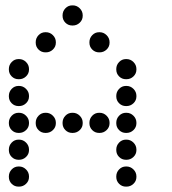

<svg xmlns="http://www.w3.org/2000/svg" viewBox="-20 -708 640 715"><path d="M249 -688Q234 -688 223.5 -677Q213 -666 213 -651V-649Q213 -634 223.5 -623.5Q234 -613 249 -613H251Q266 -613 277 -623.5Q288 -634 288 -649V-651Q288 -666 277 -677Q266 -688 251 -688ZM149 -588Q134 -588 123.5 -577Q113 -566 113 -551V-549Q113 -534 123.5 -523.5Q134 -513 149 -513H151Q166 -513 177 -523.5Q188 -534 188 -549V-551Q188 -566 177 -577Q166 -588 151 -588ZM349 -588Q334 -588 323.5 -577Q313 -566 313 -551V-549Q313 -534 323.5 -523.5Q334 -513 349 -513H351Q366 -513 377 -523.5Q388 -534 388 -549V-551Q388 -566 377 -577Q366 -588 351 -588ZM49 -488Q34 -488 23.5 -477Q13 -466 13 -451V-449Q13 -434 23.5 -423.5Q34 -413 49 -413H51Q66 -413 77 -423.5Q88 -434 88 -449V-451Q88 -466 77 -477Q66 -488 51 -488ZM449 -488Q434 -488 423.5 -477Q413 -466 413 -451V-449Q413 -434 423.5 -423.5Q434 -413 449 -413H451Q466 -413 477 -423.5Q488 -434 488 -449V-451Q488 -466 477 -477Q466 -488 451 -488ZM49 -388Q34 -388 23.5 -377Q13 -366 13 -351V-349Q13 -334 23.5 -323.5Q34 -313 49 -313H51Q66 -313 77 -323.5Q88 -334 88 -349V-351Q88 -366 77 -377Q66 -388 51 -388ZM449 -388Q434 -388 423.5 -377Q413 -366 413 -351V-349Q413 -334 423.5 -323.5Q434 -313 449 -313H451Q466 -313 477 -323.5Q488 -334 488 -349V-351Q488 -366 477 -377Q466 -388 451 -388ZM49 -288Q34 -288 23.5 -277Q13 -266 13 -251V-249Q13 -234 23.5 -223.5Q34 -213 49 -213H51Q66 -213 77 -223.5Q88 -234 88 -249V-251Q88 -266 77 -277Q66 -288 51 -288ZM149 -288Q134 -288 123.5 -277Q113 -266 113 -251V-249Q113 -234 123.5 -223.5Q134 -213 149 -213H151Q166 -213 177 -223.5Q188 -234 188 -249V-251Q188 -266 177 -277Q166 -288 151 -288ZM249 -288Q234 -288 223.5 -277Q213 -266 213 -251V-249Q213 -234 223.5 -223.5Q234 -213 249 -213H251Q266 -213 277 -223.5Q288 -234 288 -249V-251Q288 -266 277 -277Q266 -288 251 -288ZM349 -288Q334 -288 323.5 -277Q313 -266 313 -251V-249Q313 -234 323.5 -223.5Q334 -213 349 -213H351Q366 -213 377 -223.5Q388 -234 388 -249V-251Q388 -266 377 -277Q366 -288 351 -288ZM449 -288Q434 -288 423.5 -277Q413 -266 413 -251V-249Q413 -234 423.5 -223.5Q434 -213 449 -213H451Q466 -213 477 -223.5Q488 -234 488 -249V-251Q488 -266 477 -277Q466 -288 451 -288ZM49 -188Q34 -188 23.5 -177Q13 -166 13 -151V-149Q13 -134 23.5 -123.5Q34 -113 49 -113H51Q66 -113 77 -123.5Q88 -134 88 -149V-151Q88 -166 77 -177Q66 -188 51 -188ZM449 -188Q434 -188 423.5 -177Q413 -166 413 -151V-149Q413 -134 423.5 -123.5Q434 -113 449 -113H451Q466 -113 477 -123.5Q488 -134 488 -149V-151Q488 -166 477 -177Q466 -188 451 -188ZM49 -88Q34 -88 23.5 -77Q13 -66 13 -51V-49Q13 -34 23.5 -23.5Q34 -13 49 -13H51Q66 -13 77 -23.5Q88 -34 88 -49V-51Q88 -66 77 -77Q66 -88 51 -88ZM449 -88Q434 -88 423.5 -77Q413 -66 413 -51V-49Q413 -34 423.5 -23.5Q434 -13 449 -13H451Q466 -13 477 -23.5Q488 -34 488 -49V-51Q488 -66 477 -77Q466 -88 451 -88Z"/></svg>

Font: Doto Rounded
Style: Bold
Weight: 700
Monospace: yes
Version: Version 1.000